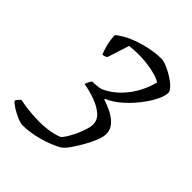

<svg xmlns="http://www.w3.org/2000/svg" viewBox="-223 -673 885 885"><g transform="rotate(45 220.0 -230.0)"><path d="M76 105Q62 105 39.5 95.5Q17 86 -3.5 73Q-24 60 -31 50Q-26 41 -20.5 34.5Q-15 28 -10 26Q20 32 53 35.5Q86 39 116 39Q154 39 185 33.5Q216 28 237 19Q246 12 257 -6Q268 -24 279 -47.5Q290 -71 296.5 -92.5Q303 -114 303 -126Q303 -157 279.5 -177.5Q256 -198 219.5 -211.5Q183 -225 143 -232Q145 -237 147 -242.5Q149 -248 152.5 -254.5Q156 -261 161 -265Q168 -265 178 -265.5Q188 -266 199 -267.5Q210 -269 218 -272Q261 -292 293.5 -326Q326 -360 346 -399Q366 -438 374 -473Q365 -481 334.5 -490Q304 -499 260 -503Q216 -507 164 -501L130 -395Q127 -392 120.5 -389Q114 -386 105 -386Q98 -402 90.5 -430Q83 -458 82 -490Q111 -514 150.5 -530.5Q190 -547 232.5 -556Q275 -565 311 -565Q325 -565 347 -556Q369 -547 391.5 -533Q414 -519 429.5 -503.5Q445 -488 445 -476Q445 -455 429 -423Q413 -391 385.5 -356Q358 -321 325 -292.5Q292 -264 258 -250L257 -246Q288 -236 315 -222Q342 -208 359.5 -187.5Q377 -167 377 -139Q377 -120 365.5 -92Q354 -64 337.5 -35Q321 -6 304.5 17.5Q288 41 275 50Q257 62 223.5 75Q190 88 150.5 96.5Q111 105 76 105Z"/></g></svg>

Font: Texturina 12pt ExtraLight
Style: Italic
Weight: 250
Italic angle: -11°
Designer: Guillermo Torres Carreño
Foundry: Omnibus-Type
Version: Version 1.002